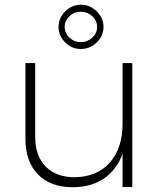

<svg xmlns="http://www.w3.org/2000/svg" viewBox="-20 -786 681 807"><path d="M319.8 -580.1Q281.7 -580.1 253.9 -607.7Q226.1 -635.3 226.1 -672.9Q226.1 -710 254.2 -738Q282.2 -766.1 319.8 -766.1Q358.4 -766.1 386.7 -738Q415 -710 415 -672.9Q415 -635.3 386.7 -607.7Q358.4 -580.1 319.8 -580.1ZM319.8 -736.8Q292 -736.8 272 -718Q252 -699.2 252 -672.9Q252 -646.5 272 -627.7Q292 -608.9 319.8 -608.9Q347.2 -608.9 367.7 -627.7Q388.2 -646.5 388.2 -672.9Q388.2 -699.2 367.7 -718Q347.2 -736.8 319.8 -736.8ZM495.1 -521H536.1V0H495.1V-139.2Q470.2 -71.8 416.7 -35.6Q363.3 0.5 286.1 1Q191.9 1 139.4 -53Q86.9 -106.9 86.9 -203.1V-521H127.9V-210.9Q127.9 -130.9 172.1 -85.9Q216.3 -41 294.9 -41Q389.2 -43 442.1 -103.3Q495.1 -163.6 495.1 -266.1Z"/></svg>

Font: Montserrat-Arabic ExtraLight
Style: Regular
Weight: 275
Designer: Mohamed Gaber
Foundry: Kief Type Foundry
Version: Version 5.008;PS 005.008;hotconv 1.0.88;makeotf.lib2.5.64775